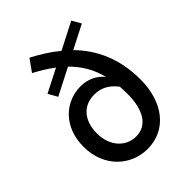

<svg xmlns="http://www.w3.org/2000/svg" viewBox="-234 -949 1087 1087"><g transform="rotate(-45 309.0 -405.5)"><path d="M442 -347C443 -328 444 -308 444 -287C444 -160 397 -82 308 -82C229 -82 163 -147 163 -252C163 -351 217 -418 307 -418C353 -418 399 -403 442 -347ZM155 -553 315 -635C367 -583 406 -522 426 -441C390 -486 339 -506 287 -506C160 -506 56 -408 56 -252C56 -87 173 14 304 14C456 14 554 -111 554 -293C554 -467 491 -589 402 -680L543 -752L512 -806L352 -724C304 -764 250 -797 196 -825L145 -753C188 -730 228 -706 263 -679L124 -608Z"/></g></svg>

Font: Noto Sans JP Medium
Style: Regular
Weight: 500
Designer: Ryoko NISHIZUKA 西塚涼子 (kana, bopomofo & ideographs); Paul D. Hunt (Latin, Greek & Cyrillic); Sandoll Communications 산돌커뮤니
Foundry: Adobe
Version: Version 2.004;hotconv 1.0.118;makeotfexe 2.5.65603